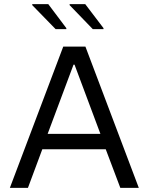

<svg xmlns="http://www.w3.org/2000/svg" viewBox="-20 -915 724 935"><path d="M28 0 288 -688H396L656 0H566L495 -188H186L116 0ZM212 -263H469L343 -600H338ZM484 -773H432L319 -890V-895H395L484 -778ZM303 -773H251L137 -890V-895H215L303 -778Z"/></svg>

Font: Saira
Style: Regular
Weight: 400
Designer: Hector Gatti with collaboration of the Omnibus-Type team
Foundry: Omnibus-Type
Version: Version 1.100; ttfautohint (v1.8.3)